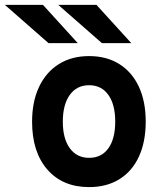

<svg xmlns="http://www.w3.org/2000/svg" viewBox="-80 -752 666 784"><path d="M284 12Q176 12 113.5 -59.5Q51 -131 51 -255Q51 -337 79.5 -397.2Q108 -457.5 160.2 -490.2Q212.5 -523 284 -523Q355 -523 407 -490.5Q459 -458 487 -398Q515 -338 515 -255.5Q515 -172.5 487.2 -112.5Q459.5 -52.5 407.5 -20.2Q355.5 12 284 12ZM284 -107.5Q334.5 -107.5 362.5 -146.5Q390.5 -185.5 390.5 -255.5Q390.5 -325.5 362.2 -364.8Q334 -404 284 -404Q233.5 -404 205 -364.5Q176.5 -325 176.5 -255Q176.5 -186 205 -146.8Q233.5 -107.5 284 -107.5ZM118 -576 -60 -732H95.5L237.5 -576ZM336 -576 158 -732H314L456 -576Z"/></svg>

Font: Undotted
Style: Bold
Weight: 700
Designer: Delve Withrington, Dave Bailey, Thomas Jockin
Foundry: Delve Fonts LLC
Version: Version 4.000